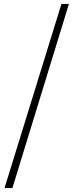

<svg xmlns="http://www.w3.org/2000/svg" viewBox="-20 -783 373 975"><path d="M3 172 292 -763H330L43 172Z"/></svg>

Font: Noto Serif KR
Style: Regular
Weight: 200
Designer: Ryoko NISHIZUKA 西塚涼子 (kana & ideographs); Frank Grießhammer (Latin, Greek & Cyrillic); Wenlong ZHANG 张文龙 (bopomofo); San
Foundry: Adobe
Version: Version 2.001;hotconv 1.1.0;makeotfexe 2.6.0